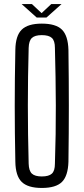

<svg xmlns="http://www.w3.org/2000/svg" viewBox="-20 -924 414 951"><path d="M187 7Q118 7 87.5 -23Q57 -53 56 -123Q53 -266 53 -399.5Q53 -533 56 -677Q57 -747 87.5 -777Q118 -807 187 -807Q257 -807 287 -777Q317 -747 319 -677Q321 -533 321 -399.5Q321 -266 319 -123Q317 -53 287 -23Q257 7 187 7ZM187 -50Q222 -50 237 -64Q252 -78 252 -113Q257 -260 256.5 -402Q256 -544 252 -687Q252 -722 237 -736Q222 -750 187 -750Q153 -750 138 -736Q123 -722 122 -687Q118 -544 118 -402Q118 -260 122 -113Q123 -78 138 -64Q153 -50 187 -50ZM87 -904H138L186 -859L234 -904H285L210 -837H162Z"/></svg>

Font: Big Shoulders Display
Style: Regular
Weight: 400
Designer: Patric King
Foundry: XO Type Co
Version: Version 1.000; ttfautohint (v1.8.2)